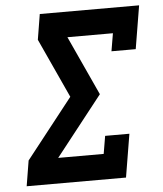

<svg xmlns="http://www.w3.org/2000/svg" viewBox="-53 -781 705 828"><g transform="rotate(-5 300.0 -367.5)"><path d="M29 0 47 -110 250 -368 132 -625 150 -735H580L549 -548H444L457 -625H260L378 -368L175 -110H372L385 -187H490L459 0Z"/></g></svg>

Font: Iosevka HT Extrabold Extended
Style: Italic
Weight: 800
Width: 7
Italic angle: -9°
Monospace: yes
Designer: Belleve Invis
Foundry: Belleve Invis
Version: Version 32.3.0; ttfautohint (v1.8.4)